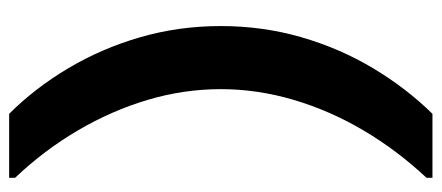

<svg xmlns="http://www.w3.org/2000/svg" viewBox="-293 -543 966 420"><g transform="rotate(-90 190.0 -333.0)"><path d="M151 130H11V117Q71 53 114.5 -20.5Q158 -94 181.5 -173.5Q205 -253 205 -333Q205 -414 181.5 -493Q158 -572 114.5 -646Q71 -720 11 -783V-796H151Q207 -740 250.5 -667Q294 -594 318.5 -509.5Q343 -425 343 -333Q343 -241 318.5 -156.5Q294 -72 250.5 0.5Q207 73 151 130Z"/></g></svg>

Font: DM Sans 36pt ExtraBold
Style: Regular
Weight: 800
Designer: Colophon Foundry, Jonny Pinhorn
Foundry: Colophon Foundry
Version: Version 4.004;gftools[0.9.30]